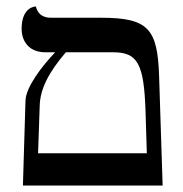

<svg xmlns="http://www.w3.org/2000/svg" viewBox="-20 -575 567 595"><path d="M51 0H484L473 -341C468 -485 440 -520 294 -520H138C112 -520 97 -532 91 -555C91 -555 47 -555 47 -486C47 -445 72 -413 120 -413H151C110 -370 60 -305 59 -263ZM184 -413H330C406 -413 426 -379 431 -231L435 -100H98L103 -246C104 -300 132 -352 184 -413Z"/></svg>

Font: Libertinus Serif Display
Style: Regular
Weight: 400
Designer: Philipp H. Poll, Khaled Hosny
Foundry: Caleb Maclennan
Version: Version 7.050;RELEASE